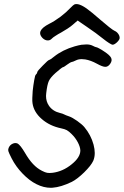

<svg xmlns="http://www.w3.org/2000/svg" viewBox="-20 -917 604 937"><path d="M484.4 -727.1Q469.7 -738.8 446.3 -756.3Q422.4 -773.4 403.8 -786.1Q389.2 -796.4 358.9 -816.9Q351.6 -810.5 335.9 -796.9Q326.7 -788.6 309.6 -777.3Q292.5 -766.1 278.3 -758.3Q264.2 -751 251 -742.2Q237.8 -733.9 233.9 -729.5Q225.1 -719.7 213.9 -719.7Q212.9 -719.7 211.9 -719.7Q199.2 -720.2 187.5 -731.4Q175.8 -743.7 175.8 -755.4Q175.8 -760.7 178.2 -766.1Q186 -783.2 220.2 -800.8Q246.1 -813.5 275.4 -835.4Q304.2 -857.4 324.7 -879.4Q337.4 -892.6 343.3 -895.5Q349.6 -898.4 360.4 -896.5Q377.4 -893.1 401.4 -876.5Q424.8 -859.9 470.7 -819.8Q492.7 -800.8 512.2 -785.2Q532.2 -769.5 538.1 -767.1Q549.8 -762.2 556.6 -752.4Q564 -742.7 564 -731.9Q564 -723.6 551.3 -710.9Q538.1 -698.7 529.3 -698.7Q525.4 -698.7 512.2 -707Q499 -715.3 484.4 -727.1ZM158.2 -18.1Q123.5 -35.2 90.3 -69.8Q57.1 -104 36.6 -144.5Q23.4 -170.4 21 -178.7Q20 -182.1 20 -185.5Q20.5 -190.9 22.9 -196.8Q28.8 -210 42 -215.8Q54.7 -221.7 66.4 -216.3Q71.3 -213.9 81.5 -201.7Q91.3 -189 100.6 -173.3Q121.1 -137.7 141.1 -116.7Q160.6 -95.7 184.6 -83.5Q200.7 -75.2 210 -73.7Q219.7 -71.8 236.3 -73.7Q286.6 -80.1 329.1 -114.7Q372.1 -148.9 372.1 -182.6Q371.6 -199.7 359.9 -222.2Q348.1 -244.6 329.6 -262.7Q316.4 -275.9 306.2 -281.7Q295.9 -287.1 279.3 -290.5Q222.7 -302.2 184.1 -335.9Q145 -369.6 138.7 -413.1Q137.2 -422.4 137.7 -439Q138.2 -455.1 139.6 -473.6Q142.6 -501.5 147 -525.9Q150.9 -550.3 155.3 -553.2Q158.2 -555.7 160.2 -559.1Q162.1 -563 162.1 -565.4Q162.1 -570.3 189 -597.2Q215.3 -624.5 220.2 -624.5Q221.7 -624.5 228.5 -628.9Q235.4 -633.8 243.2 -640.1Q285.2 -673.8 344.7 -690.9Q363.8 -696.3 378.4 -698.7Q379.4 -698.7 380.4 -698.7Q391.6 -700.2 401.4 -700.2Q419.4 -700.2 431.2 -694.3Q437.5 -690.9 443.4 -688.5Q449.7 -686 452.1 -686Q454.1 -686 464.8 -680.2Q476.1 -674.3 488.8 -665.5Q515.1 -648.4 522 -635.3Q528.8 -622.1 518.6 -606.9Q508.3 -590.8 494.1 -590.8Q480.5 -590.8 453.1 -606Q422.9 -622.6 396 -627Q387.2 -628.4 378.9 -628.4Q362.8 -628.4 351.1 -622.6Q344.2 -619.1 337.9 -616.7Q331.5 -614.3 329.6 -614.3Q327.6 -614.3 320.8 -610.4Q314.5 -606.9 307.6 -601.6Q300.8 -596.2 294.4 -592.3Q288.6 -588.9 286.6 -588.9Q285.2 -588.9 274.4 -580.6Q264.2 -572.3 251 -561Q226.1 -538.6 218.3 -521.5Q210.4 -504.4 205.6 -462.4Q204.6 -455.6 204.6 -448.7Q204.6 -421.4 219.2 -400.4Q237.8 -374 272.5 -365.7Q278.3 -364.3 284.7 -362.3Q290.5 -359.9 292.5 -358.9Q294.9 -357.4 302.2 -354.5Q310.1 -351.6 318.4 -348.6Q332.5 -343.8 356.4 -327.1Q380.4 -310.1 391.6 -296.9Q423.8 -258.3 436.5 -211.4Q442.4 -189 442.4 -170.4Q442.4 -149.4 435.1 -132.3Q424.8 -109.4 390.6 -75.7Q356.4 -42.5 330.1 -29.3Q277.3 -3.9 237.3 -1Q232.9 -0.5 228.5 -0.5Q192.9 -0.5 158.2 -18.1Z"/></svg>

Font: Casuwalt
Style: Regular
Weight: 400
Designer: Walter E Stewart
Version: 0.1